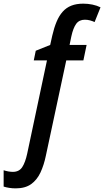

<svg xmlns="http://www.w3.org/2000/svg" viewBox="-135 -785 567 1045"><path d="M-49.8 240.2Q-67.9 240.2 -84.7 237.5Q-101.6 234.9 -115.2 230.5V141.6Q-103.5 145.5 -90.6 147.9Q-77.6 150.4 -64.9 150.4Q-30.8 150.4 -13.9 124.5Q2.9 98.6 13.2 50.3L120.6 -456.1H48.8L59.6 -508.8L138.2 -540.5L149.4 -590.8Q159.2 -633.8 172.9 -666.5Q186.5 -699.2 206.1 -721.2Q225.6 -743.2 253.2 -754.2Q280.8 -765.1 318.4 -765.1Q343.8 -765.1 368.2 -760Q392.6 -754.9 412.1 -745.1L379.9 -665Q368.2 -670.4 354.7 -674.1Q341.3 -677.7 326.7 -677.7Q295.9 -677.7 279.5 -655Q263.2 -632.3 253.4 -587.4L243.7 -540.5H336.4L318.8 -456.1H225.6L114.7 62Q104 113.8 85.2 154.1Q66.4 194.3 34.2 217.3Q2 240.2 -49.8 240.2Z"/></svg>

Font: Open Sans SemiCondensed SemiBold
Style: Italic
Weight: 600
Width: 4
Italic angle: -12°
Designer: Monotype Design Team
Foundry: Monotype Imaging Inc.
Version: Version 3.000